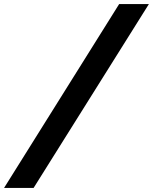

<svg xmlns="http://www.w3.org/2000/svg" viewBox="-112 -775 756 949"><path d="M477 -755H624L54 154H-92Z"/></svg>

Font: Roboto Serif Black
Style: Italic
Weight: 900
Italic angle: -10°
Version: Version 1.008